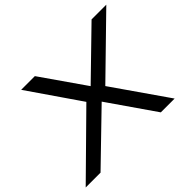

<svg xmlns="http://www.w3.org/2000/svg" viewBox="-165 -943 1180 1180"><g transform="rotate(-45 425.0 -352.5)"><path d="M-17 0 378 -389 376 -343 127 -705H246L447 -416H442L739 -705H867L493 -340L492 -380L756 0H636L422 -309L429 -307L112 0Z"/></g></svg>

Font: Nunito Sans 7pt Expanded
Style: Italic
Weight: 400
Width: 7
Italic angle: -9°
Designer: Vernon Adams
Foundry: Vernon Adams
Version: Version 3.101;gftools[0.9.27]